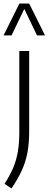

<svg xmlns="http://www.w3.org/2000/svg" viewBox="-41 -828 273 1079"><path d="M23.5 231 -15.5 205Q14.5 158.5 32.8 115.8Q51 73 59.2 25Q67.5 -23 67.5 -84V-541.5H123V-89.5Q123 -21.5 112.8 31.5Q102.5 84.5 80.5 132Q58.5 179.5 23.5 231ZM-21 -629 68 -808H123L212 -629H167L95.5 -778L24 -629Z"/></svg>

Font: Encode Sans Condensed Light
Style: Regular
Weight: 300
Width: 3
Designer: Multiple Designers
Foundry: Impallari Type
Version: Version 3.000; ttfautohint (v1.8.3) -l 8 -r 50 -G 200 -x 14 